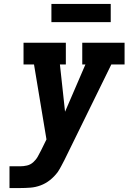

<svg xmlns="http://www.w3.org/2000/svg" viewBox="-20 -951 650 971"><path d="M28 0V-110H82Q99 -110 116.5 -114Q134 -118 148 -130.5Q162 -143 171 -159Q180 -175 188 -191L215 -246L152 -625H99V-735H313V-625H283L309 -386L412 -625H396V-735H610V-625H543L306 -142Q298 -127 290 -111.5Q282 -96 272 -81Q255 -58 233 -40.5Q211 -23 185.5 -13.5Q160 -4 134 -2Q108 0 82 0ZM540 -839H240V-931H540Z"/></svg>

Font: Iosevka Slab XBdEx
Style: Italic
Weight: 800
Width: 7
Italic angle: -9°
Monospace: yes
Designer: Belleve Invis
Foundry: Belleve Invis
Version: Version 11.1.1; ttfautohint (v1.8.3)